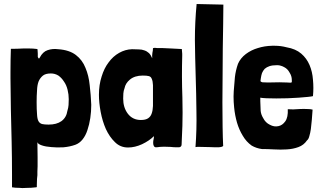

<svg xmlns="http://www.w3.org/2000/svg" viewBox="-20 -747 1630 975"><path d="M168 161.1Q168.9 151.4 169.9 142.6Q169.9 133.8 169.9 124Q170.9 115.2 170.9 97.7Q170.9 80.1 170.9 50.8Q170.9 22.5 169.9 -25.4Q171.9 -15.6 192.4 -8.8Q211.9 -2 241.2 0Q269.5 2.9 302.7 1Q335 -2 362.3 -11.7Q383.8 -19.5 399.4 -39.1Q415 -58.6 423.8 -85.9Q433.6 -114.3 438.5 -147.5Q443.4 -179.7 443.4 -214.8Q441.4 -264.6 435.5 -314.5Q430.7 -363.3 414.1 -402.3Q398.4 -442.4 365.2 -467.8Q332 -493.2 275.4 -497.1Q247.1 -501 221.7 -492.2Q197.3 -484.4 181.6 -454.1Q178.7 -448.2 176.8 -450.2Q173.8 -453.1 171.9 -458Q171.9 -468.8 171.9 -474.6Q170.9 -481.4 170.9 -491.2Q170.9 -496.1 169.9 -498Q148.4 -501 122.1 -501Q113.3 -501 102.5 -501Q66.4 -499 35.2 -499Q33.2 -441.4 33.2 -380.9Q33.2 -365.2 33.2 -349.6Q34.2 -272.5 35.2 -191.4Q37.1 -111.3 39.1 -28.3Q41 54.7 41 137.7Q41 160.2 41 204.1Q56.6 207 79.1 207Q86.9 208 93.8 208Q107.4 208 120.1 207Q139.6 207 153.3 205.1Q167 204.1 167 203.1Q167 199.2 167 192.4Q168 171.9 168 161.1ZM292 -131.8Q267.6 -114.3 226.6 -114.3Q206.1 -114.3 193.4 -117.2Q180.7 -121.1 174.8 -132.8Q168.9 -144.5 168 -168Q166 -190.4 166 -228.5Q166 -259.8 168 -287.1Q168.9 -314.5 175.8 -333Q183.6 -351.6 198.2 -363.3Q211.9 -374 238.3 -374Q258.8 -374 276.4 -363.3Q293 -351.6 304.7 -333Q317.4 -315.4 323.2 -291Q329.1 -267.6 329.1 -243.2Q329.1 -228.5 328.1 -213.9Q327.1 -199.2 322.3 -184.6Q317.4 -150.4 292 -131.8Z M845.7 -501Q822.3 -502 804.7 -502.9Q801.8 -502.9 793.9 -502.9Q786.1 -502.9 778.3 -502.9Q772.5 -503.9 768.6 -503.9Q765.6 -503.9 763.7 -503.9Q756.8 -502.9 756.8 -502Q756.8 -490.2 753.9 -478.5Q752 -466.8 752.9 -451.2Q746.1 -467.8 736.3 -477.5Q725.6 -487.3 712.9 -491.2Q700.2 -496.1 684.6 -496.1Q668.9 -497.1 650.4 -497.1Q616.2 -496.1 585 -478.5Q553.7 -460.9 531.2 -429.7Q508.8 -400.4 496.1 -358.4Q482.4 -316.4 482.4 -265.6Q482.4 -225.6 491.2 -178.7Q500 -131.8 517.6 -91.8Q536.1 -51.8 563.5 -25.4Q590.8 2 629.9 2Q665 2 701.2 -14.6Q738.3 -32.2 761.7 -55.7Q761.7 -45.9 759.8 -39.1Q757.8 -32.2 757.8 -21.5Q757.8 -12.7 760.7 -6.8Q762.7 -1 769.5 1Q781.2 1 791 -1Q801.8 -2 812.5 -2Q829.1 -2 845.7 -1Q862.3 1 877.9 1Q881.8 1 889.6 1Q902.3 -1 902.3 -13.7Q903.3 -27.3 903.3 -40Q907.2 -108.4 907.2 -174.8Q907.2 -212.9 906.2 -252Q902.3 -356.4 905.3 -463.9Q905.3 -467.8 905.3 -473.6Q905.3 -480.5 904.3 -486.3Q904.3 -492.2 903.3 -498Q871.1 -500 845.7 -501ZM639.6 -342.8Q664.1 -363.3 705.1 -363.3Q725.6 -363.3 736.3 -360.4Q747.1 -357.4 751 -345.7Q755.9 -335 756.8 -314.5Q756.8 -293.9 756.8 -258.8Q756.8 -231.4 756.8 -209Q755.9 -185.5 750 -169.9Q745.1 -155.3 732.4 -146.5Q719.7 -137.7 695.3 -137.7Q653.3 -137.7 628.9 -169.9Q605.5 -201.2 605.5 -246.1Q605.5 -258.8 606.4 -272.5Q607.4 -286.1 612.3 -298.8Q617.2 -324.2 639.6 -342.8Z M969.7 -544.9Q970.7 -454.1 973.6 -363.3Q976.6 -272.5 977.5 -180.7Q979.5 -89.8 972.7 0Q979.5 -2 1000 -1Q1021.5 0 1044.9 0Q1060.5 1 1074.2 1Q1082 1 1088.9 1Q1108.4 0 1113.3 -5.9Q1111.3 -45.9 1110.4 -103.5Q1109.4 -161.1 1109.4 -226.6Q1109.4 -293 1110.4 -364.3Q1110.4 -434.6 1111.3 -501Q1112.3 -567.4 1113.3 -625Q1114.3 -682.6 1114.3 -723.6Q1069.3 -724.6 978.5 -726.6Q969.7 -635.7 969.7 -544.9Z M1334 -248Q1355.5 -247.1 1382.8 -247.1Q1410.2 -247.1 1440.4 -248Q1470.7 -249 1497.1 -251Q1523.4 -252.9 1543 -254.9Q1562.5 -256.8 1569.3 -258.8Q1571.3 -280.3 1571.3 -300.8Q1571.3 -321.3 1569.3 -341.8Q1566.4 -382.8 1551.8 -417Q1537.1 -451.2 1509.8 -474.6Q1481.4 -499 1435.5 -506.8Q1406.2 -514.6 1376 -514.6Q1373 -514.6 1369.1 -514.6Q1365.2 -514.6 1361.3 -514.6Q1323.2 -513.7 1289.1 -502.9Q1255.9 -493.2 1228.5 -472.7Q1201.2 -452.1 1188.5 -422.9Q1176.8 -389.6 1172.9 -355.5Q1169.9 -321.3 1167 -284.2Q1166 -270.5 1166 -256.8Q1166 -229.5 1168.9 -202.1Q1172.9 -161.1 1183.6 -124Q1194.3 -87.9 1212.9 -57.6Q1230.5 -27.3 1257.8 -7.8Q1281.2 5.9 1309.6 9.8Q1337.9 9.8 1371.1 11.7Q1387.7 12.7 1404.3 12.7Q1420.9 12.7 1436.5 11.7Q1468.8 9.8 1495.1 0Q1522.5 -9.8 1539.1 -34.2Q1546.9 -40 1550.8 -55.7Q1555.7 -71.3 1558.6 -91.8Q1561.5 -114.3 1563.5 -138.7Q1565.4 -164.1 1567.4 -190.4Q1556.6 -193.4 1539.1 -193.4Q1522.5 -194.3 1503.9 -193.4Q1485.4 -192.4 1468.8 -191.4Q1451.2 -191.4 1441.4 -192.4Q1443.4 -151.4 1428.7 -130.9Q1414.1 -110.4 1393.6 -106.4Q1372.1 -101.6 1350.6 -113.3Q1328.1 -124 1316.4 -147.5Q1305.7 -165 1303.7 -183.6Q1302.7 -203.1 1301.8 -233.4Q1301.8 -239.3 1301.8 -251Q1311.5 -249 1334 -248ZM1450.2 -378.9Q1461.9 -361.3 1461.9 -340.8Q1461.9 -333 1461.9 -330.1Q1461.9 -328.1 1455.1 -327.1Q1450.2 -327.1 1437.5 -328.1Q1424.8 -329.1 1398.4 -329.1Q1360.4 -329.1 1340.8 -328.1Q1321.3 -328.1 1312.5 -329.1Q1303.7 -331.1 1302.7 -335.9Q1302.7 -339.8 1304.7 -350.6Q1306.6 -364.3 1310.5 -376Q1315.4 -387.7 1324.2 -397.5Q1334 -406.2 1348.6 -411.1Q1363.3 -416 1387.7 -416Q1398.4 -416 1406.2 -413.1Q1414.1 -411.1 1422.9 -406.2Q1440.4 -397.5 1450.2 -378.9Z"/></svg>

Font: Londrina Solid
Style: NNS
Weight: 400
Designer: Marcelo Magalhaes
Version: Version 1.002